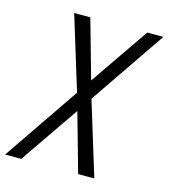

<svg xmlns="http://www.w3.org/2000/svg" viewBox="-160 -620 820 919"><g transform="rotate(15 250.0 -160.0)"><path d="M392 210H312L230 -81L30 210H-50L206 -165L94 -530H174L256 -239L456 -530H536L280 -155Z"/></g></svg>

Font: Lode
Style: Italic
Weight: 400
Italic angle: -11°
Monospace: yes
Designer: Belleve Invis
Foundry: Belleve Invis
Version: Version 29.2.0; ttfautohint (v1.8.3)